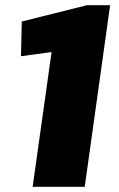

<svg xmlns="http://www.w3.org/2000/svg" viewBox="-20 -721 459 741"><path d="M307 0H106L188 -584L236 -528L61 -504L64 -638L316 -701H405Z"/></svg>

Font: Pathway Extreme 28pt ExtraBold
Style: Italic
Weight: 800
Italic angle: -8°
Designer: Eduardo Rodriguez Tunni
Foundry: Eduardo Rodriguez Tunni
Version: Version 1.001;gftools[0.9.26]